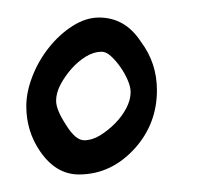

<svg xmlns="http://www.w3.org/2000/svg" viewBox="-20 -745 239 219"><path d="M70 -546Q44 -546 26 -572Q10 -595 10 -624Q10 -640 17 -658Q24 -676 36 -691Q48 -706 63 -715.5Q78 -725 93 -725Q123 -725 141 -697Q159 -673 159 -642Q159 -604 134 -576Q107 -546 70 -546ZM76 -585Q85 -585 94 -590.5Q103 -596 111 -604Q119 -612 124 -621.5Q129 -631 129 -640Q129 -646 125.5 -654Q122 -662 117 -669Q112 -676 106.5 -681Q101 -686 96 -686Q87 -686 78 -680.5Q69 -675 61.5 -666.5Q54 -658 49 -648.5Q44 -639 44 -630Q44 -620 55 -603Q66 -585 76 -585Z"/></svg>

Font: Dongol
Style: Regular
Weight: 400
Designer: Abdo Mohamed and Ibrahim Hamdi
Foundry: Protype Foundry
Version: Version 1.000;hotconv 1.0.109;makeotfexe 2.5.65596